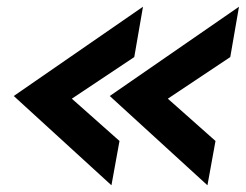

<svg xmlns="http://www.w3.org/2000/svg" viewBox="-20 -554 732 572"><path d="M21 -268 406 -534 380 -384 194 -260 336 -134 312 -2ZM307 -268 692 -534 666 -384 480 -260 622 -134 598 -2Z"/></svg>

Font: Bai Jamjuree
Style: Bold Italic
Weight: 700
Italic angle: -10°
Designer: Katatrad Aksorn Co.,Ltd.
Foundry: Cadson Demak Co.,Ltd.
Version: Version 1.000; ttfautohint (v1.6)